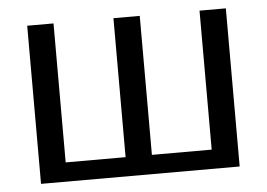

<svg xmlns="http://www.w3.org/2000/svg" viewBox="-43 -584 888 639"><g transform="rotate(-5 401.0 -264.0)"><path d="M69.3 0H732.9V-528.3H645V-64H445.3V-528.3H357.4V-64H157.2V-528.3H69.3Z"/></g></svg>

Font: Arimo
Style: Regular
Weight: 400
Designer: Steve Matteson
Foundry: Monotype Imaging Inc.
Version: Version 1.32